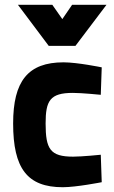

<svg xmlns="http://www.w3.org/2000/svg" viewBox="-20 -772 476 804"><path d="M246 -511C97 -511 35 -432 35 -255C35 -67 94 12 243 12C299 12 406 -9 406 -9L402 -124C402 -124 324 -116 286 -116C190 -116 171 -148 171 -255C171 -350 189 -383 285 -383C323 -383 402 -375 402 -375L406 -490C406 -490 304 -511 246 -511ZM184 -580H296L426 -752H282L241 -692L199 -752H55Z"/></svg>

Font: TitilliumText22L
Style: 999 wt
Weight: 900
Designer: Campivisivi
Foundry: Campivisivi
Version: 1.000